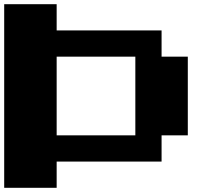

<svg xmlns="http://www.w3.org/2000/svg" viewBox="-20 -1020 1040 915"><path d="M0 -562.5V-1000H125H250V-937.5V-875H500H750V-812.5V-750H812.5H875V-562.5V-375H812.5H750V-312.5V-250H500H250V-187.5V-125H125H0ZM625 -562.5V-750H437.5H250V-562.5V-375H437.5H625Z"/></svg>

Font: Press Start 2P
Style: Regular
Weight: 500
Monospace: yes
Version: Version 2.14